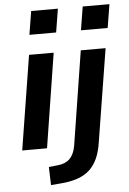

<svg xmlns="http://www.w3.org/2000/svg" viewBox="-60 -765 673 1002"><g transform="rotate(-5 276.0 -264.0)"><path d="M122 -598 142 -721H282L262 -598ZM32 0 111 -494H240L162 0ZM392 -598 412 -721H552L532 -598ZM166 193 163 98 211 93Q251 89 273.5 66.5Q296 44 304 0L382 -494H512L434 -9Q427 39 411.5 74.5Q396 110 370.5 134Q345 158 307 171.5Q269 185 216 189Z"/></g></svg>

Font: Nunito Sans 10pt
Style: Bold Italic
Weight: 700
Italic angle: -9°
Designer: Vernon Adams
Foundry: Vernon Adams
Version: Version 3.101;gftools[0.9.27]